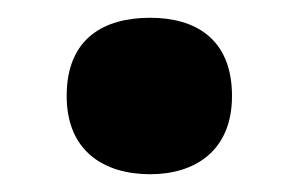

<svg xmlns="http://www.w3.org/2000/svg" viewBox="-20 -183 337 216"><path d="M55 -75C55 -13 97 13 149 13C199 13 241 -13 241 -75C241 -140 199 -163 149 -163C97 -163 55 -140 55 -75Z"/></svg>

Font: Noto Sans Telugu ExtraBold
Style: Regular
Weight: 800
Designer: Jelle Bosma - Monotype Design Team
Foundry: Monotype Imaging Inc.
Version: Version 2.005